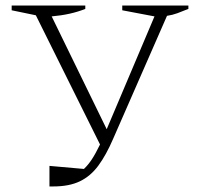

<svg xmlns="http://www.w3.org/2000/svg" viewBox="-20 -665 718 691"><path d="M158 6V-68L282 -57Q297 -71 310.5 -91.5Q324 -112 340 -145L109 -610L22 -628V-645H287V-633Q235 -612 166 -606L364 -200L536 -606L420 -628V-645H658V-633Q636 -624 618.5 -617.5Q601 -611 581 -608L387 -165Q362 -107 334 -69Q306 -31 267.5 -12.5Q229 6 172 6Q168 6 164.5 6Q161 6 158 6Z"/></svg>

Font: Piazzolla ExtraLight
Style: Regular
Weight: 200
Designer: Juan Pablo del Peral
Foundry: Huerta Tipografica
Version: Version 1.330